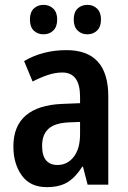

<svg xmlns="http://www.w3.org/2000/svg" viewBox="-20 -759 528 789"><path d="M253 -553Q425 -553 425 -363V0H340L321 -74H318Q291 -31 258 -10.5Q225 10 172 10Q104 10 69.5 -38Q35 -86 35 -157Q35 -241 86 -284.5Q137 -328 235 -332L309 -335V-361Q309 -461 236 -461Q207 -461 177 -451Q147 -441 114 -424L79 -508Q116 -530 160 -541.5Q204 -553 253 -553ZM261 -256Q204 -253 178.5 -229Q153 -205 153 -160Q153 -119 169.5 -100Q186 -81 216 -81Q257 -81 283 -114.5Q309 -148 309 -208V-258ZM103 -679Q103 -709 119 -724Q135 -739 159 -739Q183 -739 199 -723.5Q215 -708 215 -679Q215 -649 199 -633.5Q183 -618 159 -618Q135 -618 119 -633Q103 -648 103 -679ZM283 -679Q283 -709 299 -724Q315 -739 339 -739Q363 -739 379 -723.5Q395 -708 395 -679Q395 -649 379 -633.5Q363 -618 339 -618Q315 -618 299 -633.5Q283 -649 283 -679Z"/></svg>

Font: Noto Sans Condensed SemiBold
Style: Regular
Weight: 600
Width: 3
Designer: Monotype Design Team
Foundry: Monotype Imaging Inc.
Version: Version 2.013; ttfautohint (v1.8.4.7-5d5b)